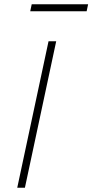

<svg xmlns="http://www.w3.org/2000/svg" viewBox="-20 -882 434 902"><path d="M61 0 208 -688H244L97 0ZM122 -829 129 -862H394L387 -829Z"/></svg>

Font: Saira Thin Thin
Style: Italic
Weight: 250
Italic angle: -12°
Version: Version 1.101